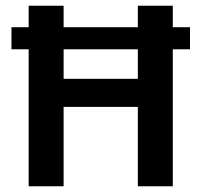

<svg xmlns="http://www.w3.org/2000/svg" viewBox="-20 -650 702 670"><path d="M80 0V-478H20V-555H80V-630H202V-555H461V-630H583V-555H643V-478H583V0H461V-277H202V0ZM461 -375V-478H202V-375Z"/></svg>

Font: Mukta Mahee SemiBold
Style: Regular
Weight: 600
Designer: Shuchita Grover, Noopur Datye, Girish Dalvi, Yashodeep Gholap
Foundry: Ek Type
Version: Version 2.538;PS 1.000;hotconv 16.6.51;makeotf.lib2.5.65220;